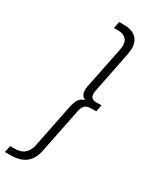

<svg xmlns="http://www.w3.org/2000/svg" viewBox="-303 -804 859 1059"><g transform="rotate(30 126.0 -274.0)"><path d="M-68 194 -59 151H-30Q11 151 32.5 131Q54 111 61 78L117 -200Q123 -227 131 -243Q139 -259 153 -267Q161 -272 172 -275Q158 -281 150 -294Q139 -312 146 -348L199 -609Q209 -657 191 -678Q173 -699 140 -699H111L119 -742H152Q188 -742 213 -728Q238 -714 248 -685.5Q258 -657 249 -613L196 -347Q191 -320 200 -307.5Q209 -295 230 -295H265L256 -252H222Q198 -252 185 -240Q172 -228 167 -201L110 82Q99 138 64.5 166Q30 194 -35 194Z"/></g></svg>

Font: Montserrat Thin Light
Style: Italic
Weight: 300
Italic angle: -11.3°
Version: Version 9.000